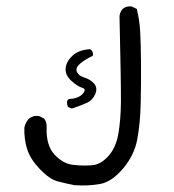

<svg xmlns="http://www.w3.org/2000/svg" viewBox="-20 -399 540 597"><path d="M211.9 176.8Q185.5 171.9 159.7 165Q133.8 158.2 104 127Q74.2 95.7 64.5 64.9Q54.7 34.2 55.7 -2Q58.6 -16.6 68.4 -28.3Q82 -41 101.6 -38.1L117.2 -30.3Q126 -19.5 125 -2Q123 52.7 149.4 81.5Q175.8 110.4 209 113.8Q242.2 117.2 267.6 114.7Q293 112.3 316.4 86.9Q339.8 61.5 347.7 18.6Q355.5 -24.4 356 -83Q356.4 -141.6 351.6 -349.6Q353.5 -362.3 361.3 -371.1Q372.1 -380.9 389.6 -378.9L405.3 -371.1Q414.1 -336.9 416 -298.3Q418 -259.8 418.5 -200.7Q418.9 -141.6 417.5 -78.1Q416 -14.6 406.7 34.7Q397.5 84 362.3 125.5Q327.1 167 290 173.3Q252.9 179.7 211.9 176.8ZM203.1 -61.5 191.4 -66.4Q187.5 -74.2 188.5 -85L193.4 -90.8Q224.6 -92.8 237.3 -107.4Q250 -122.1 235.8 -126Q221.7 -129.9 202.1 -147.5Q182.6 -165 184.1 -186Q185.5 -207 205.1 -225.6Q224.6 -244.1 260.7 -246.1Q271.5 -238.3 268.6 -225.6Q242.2 -212.9 228 -200.2Q213.9 -187.5 219.2 -175.3Q224.6 -163.1 242.7 -157.7Q260.7 -152.3 272.5 -139.2Q284.2 -126 276.4 -106.9Q268.6 -87.9 251 -79.6Q233.4 -71.3 203.1 -61.5Z"/></svg>

Font: JasonHandwriting1
Style: Regular
Weight: 400
Version: Version 1.48.20